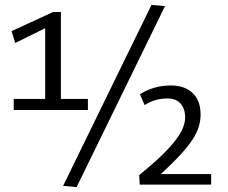

<svg xmlns="http://www.w3.org/2000/svg" viewBox="-20 -753 930 782"><path d="M36 -305V-350H164V-638L42 -578L27 -626L196 -704H228V-350H338V-305ZM292 9 237 4 597 -733 652 -728ZM549 -1 547 -40Q600 -83 635.5 -117Q671 -151 693 -179.5Q715 -208 724.5 -231Q734 -254 734 -275Q734 -310 715.5 -331Q697 -352 662 -352Q638 -352 615.5 -346Q593 -340 569 -325L550 -369Q568 -381 588.5 -389Q609 -397 631 -401Q653 -405 674 -405Q714 -405 741 -391Q768 -377 782.5 -351Q797 -325 797 -287Q797 -263 790 -238.5Q783 -214 765.5 -186.5Q748 -159 716 -124Q684 -89 635 -44H840V-1Z"/></svg>

Font: Georama ExtraCondensed Thin
Style: Regular
Weight: 400
Version: Version 1.001